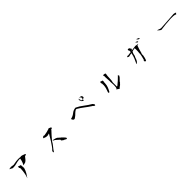

<svg xmlns="http://www.w3.org/2000/svg" viewBox="647 -2730 4707 4707"><g transform="rotate(-45 3000.0 -377.0)"><path d="M419.9 -468.3H415L422.4 -455.6H428.7L438 -430.2Q434.1 -343.3 418.9 -261.2Q407.2 -197.8 383.3 -139.6Q418.5 -187 448.2 -237.3Q486.8 -302.2 506.3 -374.5L499.5 -480Q485.4 -489.7 466.3 -491.7Q444.3 -493.7 431.6 -509.3H426.8ZM300.3 -569.8Q318.4 -567.9 329.8 -567.9Q341.3 -567.9 346.2 -568.4Q391.1 -569.3 432.6 -582Q497.1 -601.1 561.5 -606.9H600.6Q593.3 -551.8 576.2 -506.8Q561.5 -467.3 540 -431.2L619.6 -452.1Q653.3 -470.2 676 -499.8Q698.7 -529.3 722.7 -559.6L775.4 -579.6L770 -593.8Q749.5 -608.4 724.6 -613.8Q699.2 -619.6 677.7 -631.3L673.8 -627.4L662.6 -632.3L625 -628.4L601.1 -632.3Q580.6 -633.8 560.1 -633.8Q523.9 -633.8 489.3 -629.4Q434.6 -622.6 379.9 -610.8L293 -622.6L266.6 -616.7L257.3 -619.1L230 -605.5Q246.6 -600.1 260.7 -592.8Q284.7 -581.1 300.3 -569.8Z M1286.6 -146Q1286.6 -135.3 1296.9 -128.9Q1329.1 -186 1377.7 -242.2Q1426.3 -298.3 1458 -359.4L1460.4 -363.8L1461.9 -362.8Q1503.4 -417 1548.3 -464.8Q1593.3 -512.7 1638.2 -561.5L1647.5 -576.2L1680.7 -583.5L1678.2 -611.3Q1663.1 -618.7 1652.1 -623Q1641.1 -627.4 1636.2 -629.9Q1626 -634.3 1616.7 -639.2L1606 -629.9Q1562.5 -614.7 1520.5 -605.5Q1478.5 -596.2 1434.1 -589.4H1433.6H1405.3L1401.4 -598.6L1385.3 -596.7L1379.4 -580.1L1349.1 -564.9L1350.1 -561.5Q1378.4 -544.9 1409.2 -535.6Q1432.6 -528.3 1460.4 -528.3Q1468.8 -528.3 1477.5 -528.8Q1487.8 -528.8 1497.8 -532Q1507.8 -535.2 1515.1 -540.5H1526.4H1534.2L1433.1 -371.6Q1398.9 -320.8 1365 -271Q1331.1 -221.2 1286.1 -179.2L1284.7 -175.3Q1286.6 -161.1 1286.6 -146ZM1488.8 -360.8V-355L1467.8 -358.9L1481.9 -349.1H1487.3L1491.7 -340.3L1522 -327.1L1586.9 -271.5L1626.5 -233.4V-222.2H1623L1634.3 -198.7L1656.7 -187L1660.2 -179.7Q1682.1 -173.3 1700.7 -162.8Q1719.2 -152.3 1738.3 -141.1H1755.4V-145L1768.1 -152.3Q1757.3 -182.6 1731 -207Q1702.1 -233.9 1677.2 -262.2L1659.7 -270.5L1656.2 -280.3L1630.4 -295.9L1627 -305.2Q1600.6 -331.1 1564.5 -342Q1528.3 -353 1489.7 -360.8Z M2180.2 -377.9V-373.5L2188 -371.1L2207 -349.1L2239.7 -352.1L2300.8 -397Q2327.1 -423.3 2354.5 -448.2Q2382.3 -473.1 2413.1 -489.7H2437.5Q2522 -439.9 2598.6 -380.9Q2675.3 -321.8 2754.4 -270.5L2778.3 -256.8L2781.2 -247.1L2815.4 -226.1L2823.2 -227.5L2832.5 -245.1Q2832 -259.8 2822.3 -271.5Q2811.5 -285.2 2801.8 -298.3Q2709 -351.1 2623 -418.2Q2537.1 -485.4 2443.4 -529.8Q2366.7 -526.4 2306.9 -476.8Q2247.1 -427.2 2172.9 -413.1L2168.9 -404.3L2180.2 -378.9ZM2714.4 -512.2V-519H2718.8L2710.9 -538.6Q2713.9 -543 2715.8 -544.9Q2723.1 -552.2 2736.3 -553.7Q2749.5 -555.2 2757.8 -563L2763.2 -584Q2760.3 -592.8 2758.8 -603.5Q2757.8 -614.7 2749.5 -622.6L2727.1 -635.3Q2718.3 -636.7 2712.4 -636.7Q2695.8 -636.7 2684.1 -632.8Q2665.5 -626 2644 -622.1V-614.7H2637.7Q2636.7 -608.4 2636.7 -603Q2636.7 -586.9 2642.1 -573.2Q2650.4 -553.2 2662.6 -534.2Q2675.3 -521.5 2688 -517.1Q2700.7 -512.7 2714.4 -512.2ZM2722.7 -558.1 2710.4 -545.9 2661.1 -557.1 2664.6 -583.5 2651.4 -617.2 2656.2 -630.9Q2673.8 -627.4 2688.5 -625.5Q2703.1 -623.5 2720.2 -616.2L2716.3 -562.5Z M3525.9 -317.9Q3543.5 -382.3 3543.5 -453.4Q3543.5 -524.4 3557.1 -589.8L3553.7 -602.5Q3527.8 -613.8 3512.7 -613.8Q3506.3 -613.8 3496.6 -612.3L3490.7 -623.5V-609.9H3480V-596.7L3490.7 -568.8L3486.8 -552.2L3496.6 -385.3L3493.7 -372.6L3500.5 -276.4Q3500.5 -212.4 3494.6 -181.6Q3491.7 -166.5 3485.8 -149.4L3467.8 -146.5L3466.3 -143.6V-140.6L3508.3 -108.4L3531.7 -97.7V-91.8L3539.1 -88.9Q3549.3 -108.9 3569.6 -123.5Q3589.8 -138.2 3609.4 -150.9L3635.7 -182.1H3637.7H3641.6Q3661.6 -222.7 3701.2 -255.9Q3739.7 -288.6 3757.3 -330.6L3754.9 -342.3L3752.9 -340.3H3742.7V-361.3Q3724.6 -340.8 3701.2 -319.8Q3670.9 -293 3643.6 -264.2L3542.5 -179.2H3541H3525.9ZM3274.4 -207.5H3286.6V-205.1L3304.2 -217.8Q3334 -270 3354.7 -323.5Q3375.5 -377 3377.4 -437.5V-441.9H3380.4L3377.4 -456.1L3385.3 -505.9L3381.8 -530.8L3338.9 -543L3322.8 -549.8V-555.2L3318.8 -556.6V-533.7L3305.2 -530.8L3321.8 -474.6L3318.8 -460L3321.8 -437.5Q3318.8 -380.9 3304.7 -331.5Q3290.5 -282.2 3271 -232.4V-219.2H3278.3Z M4501.5 -505.9Q4501.5 -421.9 4492.7 -358.4L4494.6 -346.7Q4491.2 -316.9 4486.6 -295.4Q4481.9 -273.9 4474.6 -245.8Q4467.3 -217.8 4456.1 -174.3L4439.9 -162.6Q4439.9 -136.7 4443.8 -129.4Q4445.8 -126.5 4449.7 -122.6L4455.1 -119.6L4485.4 -124Q4499 -157.7 4507.6 -194.3Q4516.1 -231 4522.9 -270L4520 -276.4L4523.4 -323.7H4529.8Q4557.6 -440.9 4593.3 -533.7L4628.4 -543.9L4632.3 -548.3V-548.8L4548.8 -563Q4519 -560.1 4488.3 -555.2Q4435.1 -546.9 4429.7 -546.4H4403.3L4424.3 -560.1L4437.5 -570.8Q4433.6 -585.9 4422.9 -598.1Q4411.1 -612.3 4402.8 -629.4Q4392.1 -632.3 4385.7 -633.1Q4379.4 -633.8 4376 -634.3Q4370.1 -635.7 4364.7 -639.2L4352.1 -619.6Q4351.1 -615.7 4351.1 -611.6Q4351.1 -607.4 4352.5 -602.5Q4354.5 -595.2 4361.3 -588.4L4364.7 -585V-536.1L4267.6 -522.9H4251.5Q4243.7 -522.9 4239.3 -529.3L4232.4 -526.9L4218.3 -507.3H4210.4V-506.8L4254.4 -484.9L4345.2 -504.4H4356Q4348.6 -462.4 4338.1 -426.5Q4327.6 -390.6 4313 -356.4Q4285.6 -290 4253.9 -227.1Q4258.8 -228.5 4264.2 -229.5Q4269.5 -230.5 4274.4 -233.9L4291 -252.4H4296.9Q4318.8 -280.8 4332.5 -314.5Q4346.2 -348.1 4356.9 -383.3L4365.2 -386.7Q4371.1 -419.9 4378.9 -453.1Q4386.7 -486.3 4408.7 -516.6L4481 -534.7H4481.4H4493.7L4501.5 -506.3ZM4637.7 -592.3 4656.2 -582.5 4673.8 -585.4 4666.5 -607.9 4614.7 -628.4 4611.3 -627.9ZM4751.5 -617.7Q4757.8 -617.7 4764.6 -620.1L4747.1 -636.2Q4732.4 -649.4 4716.8 -651.9Q4700.7 -654.8 4683.6 -665L4680.7 -663.6L4706.1 -629.4L4728.5 -617.7Z M5280.3 -389.2Q5445.3 -413.1 5635.7 -423.3Q5680.7 -423.3 5724.6 -421.9Q5768.6 -420.4 5804.2 -402.3L5811.5 -404.3L5824.2 -430.7L5838.9 -433.1L5838.4 -434.1Q5803.7 -449.7 5768.6 -454.6Q5660.2 -446.8 5548.6 -439.9Q5437 -433.1 5328.6 -425.3Q5321.8 -424.8 5315.4 -424.8Q5279.8 -424.8 5250.5 -439Q5223.6 -451.7 5194.8 -456.1L5246.6 -408.7Z"/></g></svg>

Font: Bakudai
Style: Light
Weight: 300
Version: Version 1.48